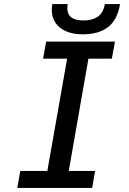

<svg xmlns="http://www.w3.org/2000/svg" viewBox="-20 -931 640 951"><path d="M80.5 -84.5H214.5L312.5 -640.5H193.5L208.5 -725H549.5L534 -640.5H418L320.5 -84.5H451L436.5 0H65.5ZM236.5 -882Q236.5 -896 239.5 -911H315.5Q313.5 -901 313.5 -890Q313.5 -829.5 394.5 -829.5Q436 -829.5 463.8 -848Q491.5 -866.5 499.5 -911H574.5Q562 -833 515.5 -797Q469 -761 389 -761Q344 -761 309.5 -775.2Q275 -789.5 255.8 -816.8Q236.5 -844 236.5 -882Z"/></svg>

Font: JuliaMono MediumItalic
Style: Regular
Weight: 500
Italic angle: -9°
Monospace: yes
Designer: cormullion
Foundry: corm
Version: Version 0.049; ttfautohint (v1.8.4)